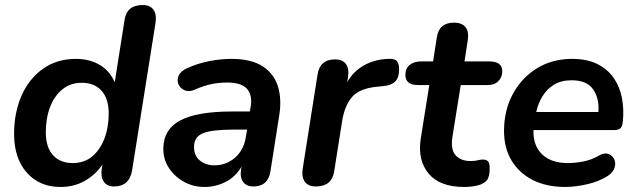

<svg xmlns="http://www.w3.org/2000/svg" viewBox="-20 -733 2528 763"><path d="M220 10Q137 10 86.5 -47Q36 -104 36 -201Q36 -285 65.5 -352.5Q95 -420 150.5 -459.5Q206 -499 282 -499Q335 -499 375.5 -475.5Q416 -452 436 -406L475 -654Q484 -713 547 -713Q576 -713 589.5 -695Q603 -677 598 -642L505 -56Q494 8 433 8Q404 8 391.5 -12.5Q379 -33 385 -67L387 -79Q359 -38 316.5 -14Q274 10 220 10ZM269 -85Q315 -85 346.5 -111.5Q378 -138 395 -182.5Q412 -227 412 -282Q412 -341 383.5 -372.5Q355 -404 305 -404Q260 -404 228 -378Q196 -352 179 -307.5Q162 -263 162 -207Q162 -148 190.5 -116.5Q219 -85 269 -85Z M793 10Q748 10 711 -10.5Q674 -31 651.5 -65Q629 -99 629 -141Q629 -218 695.5 -254Q762 -290 904 -290H973L976 -308Q984 -355 961.5 -380Q939 -405 883 -405Q850 -405 819 -398.5Q788 -392 755 -377Q732 -367 714.5 -374Q697 -381 689.5 -397.5Q682 -414 690 -432.5Q698 -451 726 -463Q768 -482 813.5 -490.5Q859 -499 899 -499Q978 -499 1023 -470Q1068 -441 1084 -391Q1100 -341 1090 -277L1055 -54Q1046 8 987 8Q960 8 946.5 -9.5Q933 -27 938 -61L940 -71Q915 -29 875.5 -9.5Q836 10 793 10ZM832 -76Q879 -76 914 -106.5Q949 -137 957 -189L962 -218H910Q822 -218 786.5 -203.5Q751 -189 751 -149Q751 -114 774.5 -95Q798 -76 832 -76Z M1235 8Q1205 8 1191.5 -10.5Q1178 -29 1183 -63L1242 -437Q1251 -497 1312 -497Q1341 -497 1354.5 -479Q1368 -461 1363 -427L1360 -407Q1384 -449 1425 -472.5Q1466 -496 1519 -499Q1547 -501 1556.5 -491Q1566 -481 1566 -458Q1566 -425 1551 -409.5Q1536 -394 1504 -391L1475 -388Q1408 -381 1379 -347.5Q1350 -314 1340 -254L1308 -52Q1299 8 1235 8Z M1825 10Q1727 10 1683 -43.5Q1639 -97 1652 -182L1686 -395H1642Q1591 -395 1591 -435Q1591 -461 1608 -475Q1625 -489 1654 -489H1701L1716 -585Q1725 -643 1784 -643Q1816 -643 1830 -625Q1844 -607 1839 -574L1826 -489H1924Q1976 -489 1976 -450Q1976 -426 1960.5 -410.5Q1945 -395 1918 -395H1811L1778 -190Q1770 -138 1791 -115.5Q1812 -93 1850 -93Q1868 -93 1878.5 -96Q1889 -99 1899 -99Q1913 -99 1919.5 -91.5Q1926 -84 1926 -64Q1926 -30 1915 -17Q1904 -4 1885 2Q1873 6 1856 8Q1839 10 1825 10Z M2226 10Q2152 10 2097.5 -17.5Q2043 -45 2013 -95Q1983 -145 1983 -212Q1983 -294 2017.5 -358.5Q2052 -423 2113 -461Q2174 -499 2253 -499Q2314 -499 2355 -478Q2396 -457 2420 -421.5Q2444 -386 2452 -341Q2460 -296 2455 -249Q2453 -228 2444 -222Q2435 -216 2419 -216H2100Q2098 -155 2134 -120Q2170 -85 2237 -85Q2267 -85 2299 -91.5Q2331 -98 2357 -113Q2380 -127 2396.5 -121.5Q2413 -116 2420.5 -101Q2428 -86 2422.5 -67.5Q2417 -49 2397 -35Q2362 -12 2314 -1Q2266 10 2226 10ZM2252 -414Q2210 -414 2181.5 -396.5Q2153 -379 2135.5 -350Q2118 -321 2111 -288H2358Q2362 -342 2337 -378Q2312 -414 2252 -414Z"/></svg>

Font: Nunito
Style: Bold Italic
Weight: 700
Italic angle: -9°
Designer: Vernon Adams
Foundry: Vernon Adams
Version: Version 3.601; ttfautohint (v1.8.2.53-6de2)